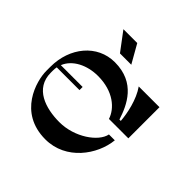

<svg xmlns="http://www.w3.org/2000/svg" viewBox="-221 -1098 1295 1295"><g transform="rotate(45 426.5 -451.0)"><path d="M446 -768 371 -900H239L338 -768ZM341 -556C488 -556 574 -479 598 -403H783V-700H585C637 -627 659 -517 664 -450H651C617 -555 553 -702 356 -702C189 -702 70 -557 70 -373V-334C70 -238 135 -2 392 -2C588 -2 713 -178 728 -329H672C656 -246 522 -151 377 -151C246 -151 100 -195 100 -347V-367C100 -378 101 -389 103 -400H320V-430H112C144 -510 238 -556 341 -556Z"/></g></svg>

Font: Space Cowgirl Bold
Style: Regular
Weight: 700
Designer: Valery Marier
Foundry: Valery Marier
Version: Version 1.000;hotconv 1.0.109;makeotfexe 2.5.65596